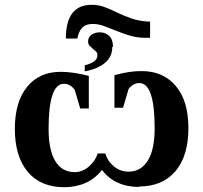

<svg xmlns="http://www.w3.org/2000/svg" viewBox="-20 -769 847 802"><path d="M560 10 563 12Q460 12 406 -59Q350 12 249 13Q150 13 96 -51Q42 -116 42 -231Q42 -343 93 -406Q144 -469 234 -469Q285 -469 351 -452V-316H315L292 -394Q273 -419 247 -419Q183 -419 183 -231Q183 -142 211 -96Q239 -50 292 -50Q325 -50 352 -74Q379 -98 388 -128H420Q429 -96 456 -74Q482 -52 517 -52Q569 -52 598 -99Q626 -145 626 -234Q626 -422 562 -422Q536 -422 517 -397L494 -319H458V-455Q523 -473 573 -472Q662 -472 715 -409Q767 -347 767 -234Q767 -118 713 -54Q659 10 560 10ZM257 -608 255 -610Q256 -749 363 -749Q392 -749 418 -739Q442 -730 473 -715Q500 -702 532 -691Q562 -681 597 -679H607V-611H590Q553 -611 523 -620Q499 -627 466 -640Q460 -642 442 -649.5Q424 -657 415 -660Q391 -669 367 -669Q339 -669 324 -654Q309 -639 303 -608ZM452 -574 449 -573Q449 -532 419 -507Q389 -481 334 -471V-496Q363 -504 375 -514Q387 -524 387 -539Q387 -548 381 -554Q377 -558 367 -566Q362 -570 354 -578Q348 -584 348 -596Q348 -613 361 -623Q375 -634 397 -634Q420 -634 436 -619Q452 -604 452 -574Z"/></svg>

Font: Libra Serif Modern
Style: Bold
Weight: 700
Designer: Stefan Peev, Context Ltd
Foundry: Ascender Corporation
Version: Version 1.000